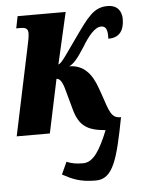

<svg xmlns="http://www.w3.org/2000/svg" viewBox="-54 -589 634 860"><g transform="rotate(-5 262.5 -159.0)"><path d="M342 228C420 228 443 142 479 -45H475C435 -45 427 -79 403 -150L392 -181C368 -250 332 -291 268 -292C290 -303 307 -324 338 -372C365 -417 396 -457 425 -457C446 -457 455 -443 453 -400C505 -399 525 -434 525 -483C525 -514 509 -546 462 -546C399 -546 371 -504 307 -414L268 -359C238 -316 230 -308 220 -304L273 -536H57L46 -482H65C89 -482 99 -476 99 -455C99 -439 94 -418 88 -389L6 0H155L206 -241C222 -241 233 -223 243 -184L267 -97C288 -21 326 0 405 7C370 93 339 146 292 146C262 146 244 143 218 133L193 188C236 211 270 228 342 228Z"/></g></svg>

Font: Noto Serif Condensed Extra
Style: Italic
Weight: 800
Width: 3
Italic angle: -12°
Designer: Monotype Design Team
Foundry: Monotype Imaging Inc.
Version: Version 1.901